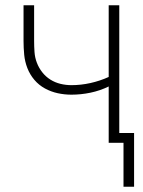

<svg xmlns="http://www.w3.org/2000/svg" viewBox="-20 -540 540 726"><path d="M447 166V0H391V-213Q358 -197 322 -189.5Q286 -182 250 -182Q224 -182 198.5 -187.5Q173 -193 150 -205.5Q127 -218 110 -238Q93 -258 83.5 -282.5Q74 -307 71.5 -333Q69 -359 69 -385V-520H109V-385Q109 -364 110.5 -343Q112 -322 119.5 -302.5Q127 -283 140 -266.5Q153 -250 170.5 -239Q188 -228 208.5 -223Q229 -218 250 -218Q286 -218 322 -226Q358 -234 391 -249V-520H431V-37H487V166Z"/></svg>

Font: Iosevka Extralight
Style: Regular
Weight: 200
Monospace: yes
Designer: Belleve Invis
Foundry: Belleve Invis
Version: Version 32.0.1; ttfautohint (v1.8.4)